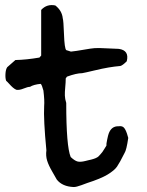

<svg xmlns="http://www.w3.org/2000/svg" viewBox="-20 -697 593 774"><path d="M277 57Q231 55 209 27Q206 21 191 -4.5Q176 -30 170 -49.5Q164 -69 167 -91Q155 -215 158 -270Q160 -291 155 -332Q149 -355 144 -359Q115 -356 101 -347Q92 -347 75 -340Q58 -333 46 -335Q39 -338 32 -344Q25 -350 17.5 -358.5Q10 -367 5 -371Q1 -381 2 -399Q3 -417 9 -426L42 -455Q87 -456 139 -465L146 -473V-657Q169 -682 203 -675Q230 -654 233 -623Q236 -615 238 -558.5Q240 -502 247 -495L266 -489Q286 -491 317 -496.5Q348 -502 362 -503Q376 -504 413 -502L459 -500Q502 -494 491 -450Q474 -433 465 -431Q442 -429 418 -425Q394 -421 358.5 -412.5Q323 -404 311 -402Q288 -402 250 -388L245 -381Q245 -366 243 -345.5Q241 -325 241.5 -311.5Q242 -298 247 -282Q247 -107 265 -64Q281 -49 292.5 -46Q304 -43 324 -48Q328 -49 336 -51Q344 -53 347 -53.5Q350 -54 356 -56Q362 -58 364.5 -59Q367 -60 371.5 -62.5Q376 -65 378.5 -68Q381 -71 385 -75Q389 -79 392.5 -84Q396 -89 400 -95.5Q404 -102 409 -110Q408 -115 412 -134Q416 -153 418 -158Q429 -189 458 -188Q472 -190 479 -183Q486 -176 492 -158L497 -141Q490 -92 482 -80Q462 -40 451.5 -25Q441 -10 414 6.5Q387 23 331 41Q328 42 308 49.5Q288 57 277 57Z"/></svg>

Font: Excalifont
Style: Regular
Weight: 400
Designer: Your Own Font Foundry (Virgil); Ján Filípek / DizajnDesign (Excalifont, modifications)
Foundry: Your Own Font Foundry (Virgil); Ján Filípek / DizajnDesign (Excalifont, modifications)
Version: Version 1.000;Glyphs 3.2 (3227)